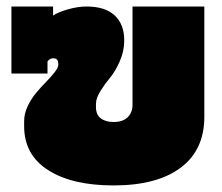

<svg xmlns="http://www.w3.org/2000/svg" viewBox="-20 -560 683 590"><path d="M329.1 9.8Q201.2 9.8 127.7 -37.4Q54.2 -84.5 54.2 -171.9V-188Q54.2 -210.4 64.9 -233.4Q75.7 -256.3 91.1 -274.7Q106.4 -293 122.1 -308.8Q137.7 -324.7 148.4 -338.6Q159.2 -352.5 159.2 -361.8Q159.2 -372.1 155.5 -376.5Q151.9 -380.9 143.1 -380.9Q132.8 -380.9 126 -371.1V-334H15.1V-540H143.1V-512.2Q158.2 -522.5 188.5 -531.2Q218.8 -540 246.1 -540Q302.7 -540 332.3 -512.7Q361.8 -485.4 361.8 -436Q361.8 -402.8 348.1 -371.8Q334.5 -340.8 318.4 -321.5Q302.2 -302.2 288.6 -280.3Q274.9 -258.3 274.9 -241.2V-231Q274.9 -207.5 289.8 -196.3Q304.7 -185.1 329.1 -185.1Q357.4 -185.1 372.3 -199.7Q387.2 -214.4 387.2 -237.8V-540H607.9V-201.2Q607.9 -99.1 535.2 -44.7Q462.4 9.8 329.1 9.8Z"/></svg>

Font: Kanit Black
Style: Regular
Weight: 900
Designer: Katatrad Team
Foundry: CadsonDemak
Version: Version 1.000;PS 001.000;hotconv 1.0.88;makeotf.lib2.5.64775